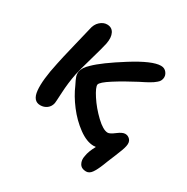

<svg xmlns="http://www.w3.org/2000/svg" viewBox="-157 -653 925 952"><g transform="rotate(30 305.0 -177.0)"><path d="M100.1 -5.9Q58.1 -5.9 52.5 -63.2Q46.9 -120.6 69.8 -225.1Q75.7 -255.9 98.6 -349.9Q121.6 -443.8 124 -455.1Q129.4 -484.9 148.2 -502Q167 -519 188 -519Q215.8 -519 227.5 -496.1Q239.3 -473.1 231.9 -435.1Q226.1 -407.2 204.1 -331.3Q182.1 -255.4 175.8 -225.1Q165 -170.4 162.1 -113Q159.2 -55.7 158.2 -51.8Q153.8 -30.3 137.7 -18.1Q121.6 -5.9 100.1 -5.9ZM460.9 165Q434.1 165 423.1 145.8Q412.1 126.5 418 101.1Q421.9 73.2 442.9 35.2Q439 36.1 430.2 36.1Q390.1 36.1 343.5 2Q296.9 -32.2 260 -80.6Q223.1 -128.9 202.1 -178.2Q189.5 -202.6 184.6 -216.8Q179.7 -231 182.1 -246.1Q186.5 -271 215.8 -297.9Q258.3 -340.3 365.5 -407.7Q472.7 -475.1 522 -475.1Q543 -475.1 554.9 -459.2Q566.9 -443.4 563 -424.8Q561.5 -418 557.9 -411.4Q554.2 -404.8 545.7 -397.9Q537.1 -391.1 531.2 -386.7Q525.4 -382.3 511.2 -374.5Q497.1 -366.7 490.5 -363.5Q483.9 -360.4 465.8 -351.1Q398.4 -315.9 348.4 -283.9Q298.3 -252 294.9 -236.8Q292.5 -221.2 321 -177.2Q349.6 -133.3 390.6 -94.2Q431.6 -55.2 458 -55.2Q470.2 -55.2 495.6 -74.7Q521 -94.2 537.1 -94.2Q553.7 -94.2 565.2 -81.3Q576.7 -68.4 571.8 -44.9Q568.4 -25.4 547.6 23.7Q526.9 72.8 520 91.8Q505.4 128.4 492.2 146.7Q479 165 460.9 165Z"/></g></svg>

Font: Shantell Sans Irregular
Style: Italic
Weight: 500
Italic angle: -11.31°
Designer: Stephen Nixon, Anya Danilova, Shantell Martin
Foundry: Arrow Type
Version: Version 1.006;[9816181b4]